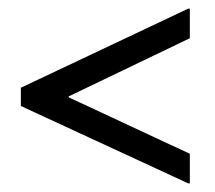

<svg xmlns="http://www.w3.org/2000/svg" viewBox="-20 -578 495 442"><path d="M417 -558H413L28 -376V-334L413 -156H417V-224L138 -354V-356L417 -490Z"/></svg>

Font: Non Bureau Light
Style: Regular
Weight: 300
Designer: Jona Saucedo
Foundry: Non Foundry
Version: Version 1.000;FEAKit 1.0